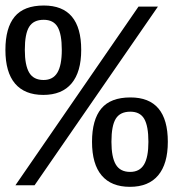

<svg xmlns="http://www.w3.org/2000/svg" viewBox="-20 -685 641 710"><path d="M107.9 0H37.1L492.2 -660.6H564ZM142.1 -664.6Q280.3 -664.6 280.3 -500.5Q280.3 -418.9 244.6 -376.5Q209 -334 140.1 -334Q71.3 -334 35.6 -376Q0 -418 0 -500.5Q0 -582 34.2 -623.3Q68.4 -664.6 142.1 -664.6ZM208.5 -500.5Q208.5 -558.6 193.1 -585.2Q177.7 -611.8 141.6 -611.8Q104 -611.8 87.9 -585.9Q71.8 -560.1 71.8 -500.5Q71.8 -443.8 87.9 -416.5Q104 -389.2 141.1 -389.2Q175.8 -389.2 192.1 -416.3Q208.5 -443.4 208.5 -500.5ZM462.4 -324.7Q600.6 -324.7 600.6 -160.6Q600.6 -79.1 564.9 -36.6Q529.3 5.9 460.4 5.9Q391.6 5.9 356 -36.1Q320.3 -78.1 320.3 -160.6Q320.3 -242.2 354.5 -283.4Q388.7 -324.7 462.4 -324.7ZM528.8 -160.6Q528.8 -218.8 513.4 -245.4Q498 -272 461.9 -272Q424.3 -272 408.2 -246.1Q392.1 -220.2 392.1 -160.6Q392.1 -104 408.2 -76.7Q424.3 -49.3 461.4 -49.3Q496.1 -49.3 512.5 -76.4Q528.8 -103.5 528.8 -160.6Z"/></svg>

Font: Cousine
Style: Regular
Weight: 400
Monospace: yes
Designer: Steve Matteson
Foundry: Ascender Corporation
Version: Version 1.20